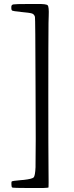

<svg xmlns="http://www.w3.org/2000/svg" viewBox="-20 -780 373 968"><path d="M224.6 165Q225.6 162.1 224.6 72.3Q223.6 -16.6 223.6 -297.4Q223.6 -578.1 224.6 -665Q224.6 -678.7 225.6 -700.2Q227.5 -746.1 220.2 -753.4Q212.9 -760.7 167 -759.8Q145.5 -759.8 132.8 -759.8Q127.9 -759.8 119.1 -759.8Q57.6 -759.8 47.4 -757.8Q37.1 -755.9 37.1 -745.1Q37.1 -742.2 37.1 -740.2V-739.3Q37.1 -728.5 42.5 -726.1Q47.9 -723.6 80.1 -720.7Q84 -719.7 85.9 -719.7Q130.9 -715.8 141.6 -711.9Q152.3 -708 156.2 -695.3Q158.2 -689.5 159.2 -347.7Q161.1 -10.7 159.2 52.7Q159.2 56.6 159.2 62.5Q157.2 106.4 149.9 114.3Q142.6 122.1 99.6 127Q91.8 127.9 87.9 127.9Q40 131.8 38.6 135.3Q37.1 138.7 37.6 150.4Q38.1 162.1 40.5 165Q43 168 132.8 168Q221.7 168.9 224.6 165Z"/></svg>

Font: Bpmf GenWan Min R
Style: R
Weight: 400
Foundry: But Ko
Version: Version 1.320